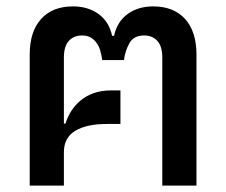

<svg xmlns="http://www.w3.org/2000/svg" viewBox="-20 -581 708 601"><path d="M73 -410Q73 -482 108.5 -521.5Q144 -561 209 -561Q255 -561 288 -537.5Q321 -514 331 -469H337Q347 -514 380 -537.5Q413 -561 459 -561Q524 -561 559.5 -521.5Q595 -482 595 -410V0H488V-401Q488 -436 472.5 -453Q457 -470 431 -470Q399 -470 385.5 -446.5Q372 -423 368 -393H300Q298 -408 294 -422Q290 -436 282.5 -446.5Q275 -457 264 -463.5Q253 -470 237 -470Q211 -470 195.5 -453Q180 -436 180 -401V-194H185Q191 -214 202.5 -232.5Q214 -251 231 -265.5Q248 -280 272 -289Q296 -298 328 -298H357V-193H315Q251 -193 215.5 -171.5Q180 -150 180 -105V0H73Z"/></svg>

Font: IBM Plex Thai Medium
Style: Regular
Weight: 500
Designer: Mike Abbink, Paul van der Laan, Pieter van Rosmalen, Ben Mitchell, Mark Frömberg
Foundry: Bold Monday
Version: Version 1.0